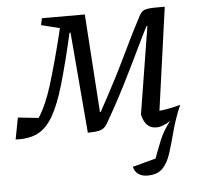

<svg xmlns="http://www.w3.org/2000/svg" viewBox="-89 -538 828 789"><g transform="rotate(-5 325.0 -143.5)"><path d="M488 199Q465 199 450 188Q435 177 431 158L527 132Q539 99 554.5 60.5Q570 22 600 -17Q569 5 541 5Q496 5 483 -53L541 -413H537Q519 -378 490 -317.5Q461 -257 423.5 -182.5Q386 -108 342 -32Q331 -11 314.5 -4.5Q298 2 259 2L224 -414H220Q191 -288 167 -205.5Q143 -123 116 -76.5Q89 -30 52.5 -11.5Q16 7 -39 4L-22 -85L63 -76Q95 -125 120 -205.5Q145 -286 175 -406L182 -436L106 -455L112 -483H289L316 -78H319Q389 -205 434.5 -300.5Q480 -396 509 -450Q520 -474 534 -480Q548 -486 582 -486H619L560 -62Q602 -66 647 -79Q623 -23 610 27Q597 77 584.5 116Q572 155 550.5 177Q529 199 488 199Z"/></g></svg>

Font: Piazzolla
Style: Italic
Weight: 400
Italic angle: -11.3°
Designer: Juan Pablo del Peral
Foundry: Huerta Tipografica
Version: Version 1.330